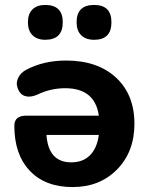

<svg xmlns="http://www.w3.org/2000/svg" viewBox="-20 -746 605 777"><path d="M361 -585Q327 -585 308.5 -603.5Q290 -622 290 -656Q290 -726 361 -726Q431 -726 431 -656Q431 -585 361 -585ZM163 -585Q130 -585 111.5 -603.5Q93 -622 93 -656Q93 -690 111.5 -708Q130 -726 163 -726Q234 -726 234 -656Q234 -585 163 -585ZM274 11Q163 11 100.5 -55Q38 -121 38 -237Q38 -278 86 -278H380Q364 -389 244 -389Q184 -389 131 -363Q108 -353 89.5 -355.5Q71 -358 61 -371.5Q51 -385 48.5 -401Q46 -417 55.5 -434.5Q65 -452 85 -463Q156 -501 247 -501Q375 -501 449.5 -432Q524 -363 524 -245Q524 -132 454 -60.5Q384 11 274 11ZM268 -89Q316 -89 344.5 -118Q373 -147 380 -200H168Q176 -89 268 -89Z"/></svg>

Font: Nunito ExtraBold
Style: Regular
Weight: 800
Designer: Vernon Adams
Foundry: Vernon Adams
Version: Version 3.602